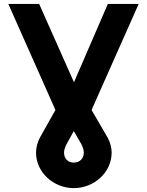

<svg xmlns="http://www.w3.org/2000/svg" viewBox="-20 -743 759 991"><path d="M535.6 -32.7 452.6 -175.3 695.8 -722.7H536.6L361.8 -318.4L182.1 -722.7H22.9L266.1 -175.3L186 -32.7C173.3 -8.8 166 19 166 44.4C166 147.9 257.3 228 360.8 228C464.8 228 556.2 147.9 556.2 44.4C556.2 19 548.8 -8.8 535.6 -32.7ZM399.4 0C405.3 11.2 412.6 28.8 412.6 44.4C412.6 75.2 392.1 96.2 360.8 96.2C330.1 96.2 310.5 75.2 310.5 44.4C310.5 28.8 318.8 10.3 324.2 0L360.8 -66.4Z"/></svg>

Font: Giphurs ExtraBold
Style: Regular
Weight: 800
Version: Version 1.000